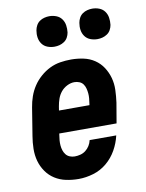

<svg xmlns="http://www.w3.org/2000/svg" viewBox="-85 -812 671 881"><g transform="rotate(-10 250.0 -371.5)"><path d="M210 8Q180 8 151.5 2Q123 -4 99.5 -19Q76 -34 60 -57Q44 -80 36.5 -107Q29 -134 29.5 -164Q30 -194 35 -223L56 -353Q60 -378 68.5 -402.5Q77 -427 91.5 -449Q106 -471 126.5 -489Q147 -507 170.5 -518.5Q194 -530 219.5 -534Q245 -538 270 -538Q299 -538 327.5 -532Q356 -526 379 -510.5Q402 -495 417 -472Q432 -449 439.5 -422Q447 -395 446 -365.5Q445 -336 441 -307L425 -213H158L157 -206Q155 -194 154 -182Q153 -170 154 -158Q155 -146 158.5 -135Q162 -124 169 -115Q176 -106 187 -101.5Q198 -97 210 -97Q223 -97 236.5 -100.5Q250 -104 261 -112.5Q272 -121 279.5 -133Q287 -145 290 -159H414Q406 -124 388 -92Q370 -60 342 -36.5Q314 -13 279 -2.5Q244 8 210 8ZM175 -317H317L318 -324Q320 -336 321 -348Q322 -360 321 -371.5Q320 -383 317 -394.5Q314 -406 307.5 -415Q301 -424 290 -428.5Q279 -433 267 -433Q250 -433 233 -424.5Q216 -416 204.5 -402Q193 -388 187 -371Q181 -354 178 -336ZM406 -609Q389 -609 373.5 -615Q358 -621 348.5 -634Q339 -647 336.5 -663.5Q334 -680 337 -697Q339 -709 345 -720Q351 -731 361 -738Q371 -745 383 -748Q395 -751 406 -751Q423 -751 438.5 -745Q454 -739 463.5 -726Q473 -713 475.5 -696.5Q478 -680 476 -663Q474 -651 468 -640Q462 -629 451.5 -622Q441 -615 429.5 -612Q418 -609 406 -609ZM206 -609Q189 -609 173.5 -615Q158 -621 148.5 -634Q139 -647 136.5 -663.5Q134 -680 137 -697Q139 -709 145 -720Q151 -731 161 -738Q171 -745 183 -748Q195 -751 206 -751Q223 -751 238.5 -745Q254 -739 263.5 -726Q273 -713 275.5 -696.5Q278 -680 276 -663Q274 -651 268 -640Q262 -629 251.5 -622Q241 -615 229.5 -612Q218 -609 206 -609Z"/></g></svg>

Font: Iosevka Curly Slab XBdObl
Style: Regular
Weight: 800
Italic angle: -9°
Monospace: yes
Designer: Belleve Invis
Foundry: Belleve Invis
Version: Version 11.1.0; ttfautohint (v1.8.3)